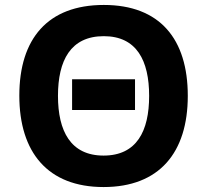

<svg xmlns="http://www.w3.org/2000/svg" viewBox="-20 -745 835 775"><path d="M525 -425H271V-301H525ZM399 -725C173 -725 58 -589 58 -359C58 -130 173 10 398 10C623 10 738 -129 738 -358C738 -588 625 -725 399 -725ZM399 -599C532 -599 582 -500 582 -358C582 -216 532 -117 398 -117C265 -117 214 -216 214 -358C214 -501 265 -599 399 -599Z"/></svg>

Font: Passageway
Style: Regular
Weight: 700
Foundry: Ascender Corporation
Version: Version 1.11